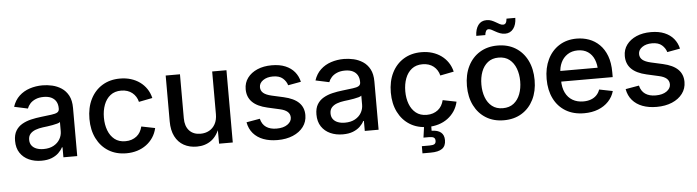

<svg xmlns="http://www.w3.org/2000/svg" viewBox="-53 -986 5202 1432"><g transform="rotate(-5 2547.5 -270.0)"><path d="M223.1 11.2Q171.4 11.2 129.9 -7.6Q88.4 -26.4 64 -63Q39.6 -99.6 39.6 -153.3Q39.6 -199.2 57.4 -228.8Q75.2 -258.3 105.2 -275.6Q135.3 -293 172.6 -301.8Q210 -310.5 249 -314.9Q297.4 -320.8 327.1 -324.5Q356.9 -328.1 371.1 -336.7Q385.3 -345.2 385.3 -364.3V-367.2Q385.3 -397 373.3 -417.7Q361.3 -438.5 338.1 -450Q314.9 -461.4 280.3 -461.4Q245.6 -461.4 220 -450.4Q194.3 -439.5 178.7 -422.1Q163.1 -404.8 156.2 -385.3L54.7 -407.2Q70.8 -456.1 104.2 -487.3Q137.7 -518.6 183.1 -533.4Q228.5 -548.3 279.3 -548.3Q314.9 -548.3 352.1 -539.8Q389.2 -531.2 420.9 -510.5Q452.6 -489.7 472.2 -453.4Q491.7 -417 491.7 -360.8V0H388.2V-74.7H383.3Q372.6 -53.2 351.8 -33.4Q331.1 -13.7 299.6 -1.2Q268.1 11.2 223.1 11.2ZM246.6 -74.2Q291 -74.2 322 -91.3Q353 -108.4 369.1 -136.2Q385.3 -164.1 385.3 -195.8V-264.6Q379.9 -258.8 364 -254.4Q348.1 -250 328.1 -246.3Q308.1 -242.7 288.3 -240Q268.6 -237.3 254.9 -235.8Q224.6 -231.9 199.7 -222.7Q174.8 -213.4 159.9 -196.5Q145 -179.7 145 -151.9Q145 -126.5 158 -109.1Q170.9 -91.8 193.8 -83Q216.8 -74.2 246.6 -74.2Z M859.4 11.2Q783.2 11.2 726.3 -23.7Q669.4 -58.6 637.9 -121.6Q606.4 -184.6 606.4 -267.6Q606.4 -352.1 637.9 -415.3Q669.4 -478.5 726.3 -513.4Q783.2 -548.3 859.4 -548.3Q902.8 -548.3 940.2 -536.9Q977.5 -525.4 1007.3 -503.9Q1037.1 -482.4 1057.6 -451.9Q1078.1 -421.4 1087.4 -382.8L985.4 -362.8Q980.5 -383.8 969.5 -401.4Q958.5 -418.9 942.6 -431.6Q926.8 -444.3 906 -451.2Q885.3 -458 859.9 -458Q811.5 -458 779.3 -432.6Q747.1 -407.2 731 -364.3Q714.8 -321.3 714.8 -268.1Q714.8 -215.3 731 -172.6Q747.1 -129.9 779.1 -104.5Q811 -79.1 859.9 -79.1Q885.3 -79.1 906.2 -86.2Q927.2 -93.3 943.6 -106.2Q960 -119.1 970.7 -137.5Q981.4 -155.8 986.8 -178.2L1088.9 -157.7Q1080.1 -118.7 1059.3 -87.6Q1038.6 -56.6 1008.5 -34.4Q978.5 -12.2 940.7 -0.5Q902.8 11.2 859.4 11.2Z M1387.2 7.3Q1332 7.3 1290 -15.9Q1248 -39.1 1224.6 -85Q1201.2 -130.9 1201.2 -198.2V-541H1308.1V-211.4Q1308.1 -152.3 1338.6 -119.1Q1369.1 -85.9 1422.9 -85.9Q1459 -85.9 1487.5 -101.6Q1516.1 -117.2 1532.7 -147.7Q1549.3 -178.2 1549.3 -221.7V-541H1656.2V0H1553.7L1553.2 -132.8H1565.9Q1541.5 -59.6 1495.8 -26.1Q1450.2 7.3 1387.2 7.3Z M1991.2 11.2Q1931.6 11.2 1885.5 -6.1Q1839.4 -23.4 1809.8 -57.6Q1780.3 -91.8 1771.5 -141.1L1872.6 -158.7Q1882.8 -116.2 1913.1 -95.5Q1943.4 -74.7 1991.2 -74.7Q2043 -74.7 2073.2 -96.2Q2103.5 -117.7 2103.5 -147.9Q2103.5 -174.3 2084.5 -191.2Q2065.4 -208 2027.3 -216.3L1936.5 -236.8Q1860.8 -253.9 1823.7 -291.3Q1786.6 -328.6 1786.6 -387.2Q1786.6 -435.5 1813.5 -471.7Q1840.3 -507.8 1887.2 -528.1Q1934.1 -548.3 1995.6 -548.3Q2054.7 -548.3 2097.2 -530.5Q2139.6 -512.7 2165.8 -481Q2191.9 -449.2 2201.7 -406.7L2105 -389.2Q2096.2 -419.4 2070.6 -441.9Q2044.9 -464.4 1996.6 -464.4Q1952.1 -464.4 1923.1 -444.1Q1894 -423.8 1894 -393.1Q1894 -366.2 1913.8 -349.4Q1933.6 -332.5 1976.6 -322.8L2064.5 -303.2Q2140.1 -286.1 2176.8 -249.8Q2213.4 -213.4 2213.4 -156.7Q2213.4 -106.9 2185.1 -69.1Q2156.7 -31.2 2106.7 -10Q2056.6 11.2 1991.2 11.2Z M2479.5 11.2Q2427.7 11.2 2386.2 -7.6Q2344.7 -26.4 2320.3 -63Q2295.9 -99.6 2295.9 -153.3Q2295.9 -199.2 2313.7 -228.8Q2331.5 -258.3 2361.6 -275.6Q2391.6 -293 2429 -301.8Q2466.3 -310.5 2505.4 -314.9Q2553.7 -320.8 2583.5 -324.5Q2613.3 -328.1 2627.4 -336.7Q2641.6 -345.2 2641.6 -364.3V-367.2Q2641.6 -397 2629.6 -417.7Q2617.7 -438.5 2594.5 -450Q2571.3 -461.4 2536.6 -461.4Q2502 -461.4 2476.3 -450.4Q2450.7 -439.5 2435.1 -422.1Q2419.4 -404.8 2412.6 -385.3L2311 -407.2Q2327.1 -456.1 2360.6 -487.3Q2394 -518.6 2439.5 -533.4Q2484.9 -548.3 2535.6 -548.3Q2571.3 -548.3 2608.4 -539.8Q2645.5 -531.2 2677.2 -510.5Q2709 -489.7 2728.5 -453.4Q2748 -417 2748 -360.8V0H2644.5V-74.7H2639.6Q2628.9 -53.2 2608.2 -33.4Q2587.4 -13.7 2555.9 -1.2Q2524.4 11.2 2479.5 11.2ZM2502.9 -74.2Q2547.4 -74.2 2578.4 -91.3Q2609.4 -108.4 2625.5 -136.2Q2641.6 -164.1 2641.6 -195.8V-264.6Q2636.2 -258.8 2620.4 -254.4Q2604.5 -250 2584.5 -246.3Q2564.5 -242.7 2544.7 -240Q2524.9 -237.3 2511.2 -235.8Q2481 -231.9 2456.1 -222.7Q2431.2 -213.4 2416.3 -196.5Q2401.4 -179.7 2401.4 -151.9Q2401.4 -126.5 2414.3 -109.1Q2427.2 -91.8 2450.2 -83Q2473.1 -74.2 2502.9 -74.2Z M3115.7 11.2Q3039.6 11.2 2982.7 -23.7Q2925.8 -58.6 2894.3 -121.6Q2862.8 -184.6 2862.8 -267.6Q2862.8 -352.1 2894.3 -415.3Q2925.8 -478.5 2982.7 -513.4Q3039.6 -548.3 3115.7 -548.3Q3159.2 -548.3 3196.5 -536.9Q3233.9 -525.4 3263.7 -503.9Q3293.5 -482.4 3314 -451.9Q3334.5 -421.4 3343.8 -382.8L3241.7 -362.8Q3236.8 -383.8 3225.8 -401.4Q3214.8 -418.9 3199 -431.6Q3183.1 -444.3 3162.4 -451.2Q3141.6 -458 3116.2 -458Q3067.9 -458 3035.6 -432.6Q3003.4 -407.2 2987.3 -364.3Q2971.2 -321.3 2971.2 -268.1Q2971.2 -215.3 2987.3 -172.6Q3003.4 -129.9 3035.4 -104.5Q3067.4 -79.1 3116.2 -79.1Q3141.6 -79.1 3162.6 -86.2Q3183.6 -93.3 3200 -106.2Q3216.3 -119.1 3227.1 -137.5Q3237.8 -155.8 3243.2 -178.2L3345.2 -157.7Q3336.4 -118.7 3315.7 -87.6Q3294.9 -56.6 3264.9 -34.4Q3234.9 -12.2 3197 -0.5Q3159.2 11.2 3115.7 11.2ZM3058.6 204.1V150.4H3117.7Q3143.1 150.4 3153.6 143.3Q3164.1 136.2 3164.1 119.1Q3164.1 102.1 3153.6 95Q3143.1 87.9 3117.7 87.9H3076.2L3091.8 -22.9H3141.6V0L3141.1 42Q3187.5 43 3210.9 62.5Q3234.4 82 3234.4 120.6Q3234.4 164.1 3206.3 184.1Q3178.2 204.1 3120.1 204.1Z M3685.5 11.2Q3609.4 11.2 3552.5 -23.7Q3495.6 -58.6 3464.1 -121.6Q3432.6 -184.6 3432.6 -267.6Q3432.6 -352.1 3464.1 -415.3Q3495.6 -478.5 3552.5 -513.4Q3609.4 -548.3 3685.5 -548.3Q3762.7 -548.3 3819.6 -513.4Q3876.5 -478.5 3908 -415.3Q3939.5 -352.1 3939.5 -267.6Q3939.5 -184.6 3908 -121.6Q3876.5 -58.6 3819.6 -23.7Q3762.7 11.2 3685.5 11.2ZM3685.5 -79.1Q3734.9 -79.1 3767.1 -104.5Q3799.3 -129.9 3815.4 -172.9Q3831.5 -215.8 3831.5 -268.1Q3831.5 -320.8 3815.4 -363.8Q3799.3 -406.7 3767.1 -432.4Q3734.9 -458 3685.5 -458Q3637.2 -458 3605 -432.4Q3572.8 -406.7 3556.9 -363.8Q3541 -320.8 3541 -268.1Q3541 -215.8 3556.9 -172.9Q3572.8 -129.9 3605 -104.5Q3637.2 -79.1 3685.5 -79.1ZM3751 -631.3Q3731.4 -631.3 3713.6 -637.9Q3695.8 -644.5 3680.7 -653.3Q3665.5 -662.1 3652.8 -668.7Q3640.1 -675.3 3629.9 -675.3Q3616.7 -675.3 3610.1 -662.6Q3603.5 -649.9 3602.5 -633.8H3534.7Q3536.1 -683.6 3558.1 -713.9Q3580.1 -744.1 3621.1 -744.1Q3641.6 -744.1 3658.2 -737.3Q3674.8 -730.5 3689.2 -721.9Q3703.6 -713.4 3716.3 -706.5Q3729 -699.7 3741.2 -699.7Q3754.9 -699.7 3761.7 -710Q3768.6 -720.2 3770.5 -742.2H3836.4Q3835.4 -690.9 3812.5 -661.1Q3789.6 -631.3 3751 -631.3Z M4287.1 11.2Q4207 11.2 4149.2 -23.4Q4091.3 -58.1 4060.3 -120.8Q4029.3 -183.6 4029.3 -267.1Q4029.3 -350.1 4060.1 -413.6Q4090.8 -477.1 4147 -512.7Q4203.1 -548.3 4278.3 -548.3Q4326.7 -548.3 4370.4 -532.5Q4414.1 -516.6 4448.2 -483.2Q4482.4 -449.7 4502 -398.2Q4521.5 -346.7 4521.5 -274.9V-238.8H4086.4V-318.4H4466.8L4417 -292.5Q4417 -342.3 4401.4 -380.1Q4385.7 -418 4354.7 -439Q4323.7 -460 4278.8 -460Q4233.9 -460 4201.7 -438.5Q4169.4 -417 4152.6 -381.1Q4135.7 -345.2 4135.7 -302.2V-249.5Q4135.7 -194.3 4154.5 -155.8Q4173.3 -117.2 4207.8 -97.2Q4242.2 -77.1 4288.1 -77.1Q4318.8 -77.1 4343.8 -85.9Q4368.7 -94.7 4386.2 -112.3Q4403.8 -129.9 4412.6 -155.3L4513.2 -135.3Q4501 -91.8 4469.7 -58.6Q4438.5 -25.4 4392.1 -7.1Q4345.7 11.2 4287.1 11.2Z M4829.6 11.2Q4770 11.2 4723.9 -6.1Q4677.7 -23.4 4648.2 -57.6Q4618.7 -91.8 4609.9 -141.1L4710.9 -158.7Q4721.2 -116.2 4751.5 -95.5Q4781.7 -74.7 4829.6 -74.7Q4881.3 -74.7 4911.6 -96.2Q4941.9 -117.7 4941.9 -147.9Q4941.9 -174.3 4922.9 -191.2Q4903.8 -208 4865.7 -216.3L4774.9 -236.8Q4699.2 -253.9 4662.1 -291.3Q4625 -328.6 4625 -387.2Q4625 -435.5 4651.9 -471.7Q4678.7 -507.8 4725.6 -528.1Q4772.5 -548.3 4834 -548.3Q4893.1 -548.3 4935.5 -530.5Q4978 -512.7 5004.2 -481Q5030.3 -449.2 5040 -406.7L4943.4 -389.2Q4934.6 -419.4 4908.9 -441.9Q4883.3 -464.4 4835 -464.4Q4790.5 -464.4 4761.5 -444.1Q4732.4 -423.8 4732.4 -393.1Q4732.4 -366.2 4752.2 -349.4Q4772 -332.5 4814.9 -322.8L4902.8 -303.2Q4978.5 -286.1 5015.1 -249.8Q5051.8 -213.4 5051.8 -156.7Q5051.8 -106.9 5023.4 -69.1Q4995.1 -31.2 4945.1 -10Q4895 11.2 4829.6 11.2Z"/></g></svg>

Font: Inter 17pt Medium
Style: Regular
Weight: 500
Version: Version 4.001;git-66647c0bb